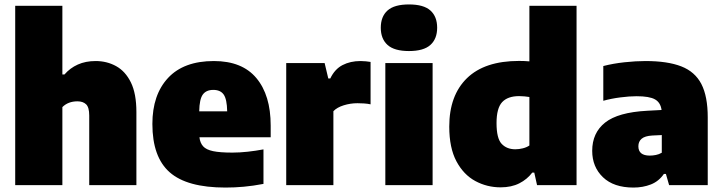

<svg xmlns="http://www.w3.org/2000/svg" viewBox="-20 -834 3254 865"><path d="M48.5 0V-808H261V-498.5H270.5Q295.5 -527.5 330.5 -543.2Q365.5 -559 411 -559Q461.5 -559 503.2 -536Q545 -513 569.8 -462.5Q594.5 -412 594.5 -329V0H382V-313.5Q382 -350.5 368 -364Q354 -377.5 329 -377.5Q287 -377.5 261 -351.5V0Z M996 11Q822.5 11 744.5 -57.8Q666.5 -126.5 666.5 -275.5Q666.5 -407 737.2 -483Q808 -559 943.5 -559Q1071 -559 1135.2 -482Q1199.5 -405 1199.5 -268.5V-215.5H878.5Q881.5 -190 895.2 -174.8Q909 -159.5 940.2 -153Q971.5 -146.5 1027 -146.5Q1059.5 -146.5 1096 -150.5Q1132.5 -154.5 1167 -161V-5.5Q1120 3.5 1078.5 7.2Q1037 11 996 11ZM941 -429Q909 -429 893.8 -408.2Q878.5 -387.5 877.5 -332.5H1003.5Q1002.5 -387 987.8 -408Q973 -429 941 -429Z M1269.5 0V-550H1442.5L1459 -480.5H1468Q1488 -522.5 1523.2 -540.8Q1558.5 -559 1604 -559Q1616 -559 1628.2 -557.8Q1640.5 -556.5 1649.5 -555V-364Q1635.5 -367 1619.5 -368Q1603.5 -369 1590.5 -369Q1558.5 -369 1528.2 -359.5Q1498 -350 1482 -333V0Z M1716 0V-550H1929V0ZM1822.5 -604Q1756.5 -604 1726 -631.5Q1695.5 -659 1695.5 -709Q1695.5 -759.5 1726 -786.8Q1756.5 -814 1822.5 -814Q1888.5 -814 1919 -786.8Q1949.5 -759.5 1949.5 -709Q1949.5 -659 1919 -631.5Q1888.5 -604 1822.5 -604Z M2235.5 10Q2174 10 2121.2 -18.5Q2068.5 -47 2036.2 -107.5Q2004 -168 2004 -263.5Q2004 -404 2083.8 -481.8Q2163.5 -559.5 2318.5 -559.5Q2331 -559.5 2342.8 -559Q2354.5 -558.5 2365 -557.5V-808H2577.5V0H2399.5L2387 -56.5H2378Q2355 -26 2319.5 -8Q2284 10 2235.5 10ZM2301.5 -161.5Q2318.5 -161.5 2335.5 -165.8Q2352.5 -170 2365 -178.5V-397Q2355.5 -398.5 2343 -399.8Q2330.5 -401 2319 -401Q2267.5 -401 2242.2 -373.8Q2217 -346.5 2217 -279.5Q2217 -210.5 2240 -186Q2263 -161.5 2301.5 -161.5Z M2834 11Q2745 11 2696.5 -35.5Q2648 -82 2648 -154.5Q2648 -235.5 2706.2 -281.8Q2764.5 -328 2895.5 -335L2960.5 -338.5Q2956 -372 2931 -386.2Q2906 -400.5 2847.5 -400.5Q2815.5 -400.5 2774.8 -395.2Q2734 -390 2698 -380V-536.5Q2742.5 -548 2793.5 -553.5Q2844.5 -559 2888 -559Q2987.5 -559 3049.2 -535Q3111 -511 3139.8 -455.5Q3168.5 -400 3168.5 -305V0H2994.5L2980 -50.5H2971Q2948 -17 2912.2 -3Q2876.5 11 2834 11ZM2856 -175Q2856 -133 2907.5 -133Q2920.5 -133 2934.8 -135.8Q2949 -138.5 2961.5 -146V-225.5L2919 -223.5Q2885.5 -221.5 2870.8 -209Q2856 -196.5 2856 -175Z"/></svg>

Font: Encode Sans Black
Style: Regular
Weight: 900
Designer: Multiple Designers
Foundry: Impallari Type
Version: Version 3.002; ttfautohint (v1.8.3) -l 8 -r 50 -G 200 -x 14 